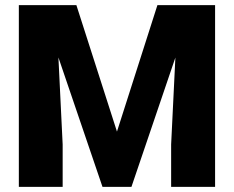

<svg xmlns="http://www.w3.org/2000/svg" viewBox="-20 -731 916 751"><path d="M278.8 -710.9 437.5 -216.3 595.7 -710.9H821.3V0H649.4V-166L666 -505.9L494.1 0H380.9L208.5 -506.3L225.1 -166V0H53.7V-710.9Z"/></svg>

Font: Roboto
Style: Regular
Weight: 900
Designer: Google
Version: Version 2.001171; 2014